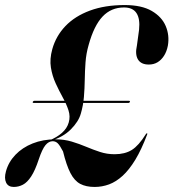

<svg xmlns="http://www.w3.org/2000/svg" viewBox="-54 -730 687 760"><path d="M144.5 -172 139.5 -173.5Q171 -186 191.2 -204Q211.5 -222 218 -245Q225 -269 217 -293.5Q209 -318 194.5 -344.2Q180 -370.5 166.5 -399.8Q153 -429 147.5 -462.5Q142 -496 153 -535.5Q167.5 -587.5 205 -626.8Q242.5 -666 301.8 -688Q361 -710 439.5 -710Q506.5 -710 546.5 -686.8Q586.5 -663.5 602 -626.8Q617.5 -590 610.5 -549.5Q606 -526 595.2 -509.2Q584.5 -492.5 569.5 -483.5Q554.5 -474.5 535 -474.5Q504.5 -474.5 492.2 -494.5Q480 -514.5 488 -550L496.5 -612.5Q501 -656 486.2 -678.2Q471.5 -700.5 437 -700.5Q386 -700.5 352 -664.5Q318 -628.5 297 -552.5Q287 -518 284.5 -483.2Q282 -448.5 281.5 -414.2Q281 -380 278.2 -346.5Q275.5 -313 266 -280.5Q257 -248.5 226 -217.5Q195 -186.5 144.5 -172ZM-30.5 -51.5Q-20.5 -88.5 7 -117.2Q34.5 -146 75.2 -162.2Q116 -178.5 165.5 -178.5Q200.5 -178.5 230.2 -169.5Q260 -160.5 287.2 -149Q314.5 -137.5 342 -128.5Q369.5 -119.5 399.5 -119.5Q440.5 -119.5 467.8 -136.5Q495 -153.5 523 -198.5Q524 -200.5 525.2 -201.5Q526.5 -202.5 528 -202Q529 -202 529.2 -200.8Q529.5 -199.5 528.5 -197.5Q506 -138 481.8 -98Q457.5 -58 431.5 -34.2Q405.5 -10.5 377.8 -0.2Q350 10 320.5 10Q286.5 10 263.5 -2.2Q240.5 -14.5 224.8 -45Q209 -75.5 195.5 -130.5Q183 -154.5 174.5 -162.8Q166 -171 154.5 -171Q139 -171 126 -155.5Q113 -140 99 -98Q85 -55.5 69.5 -31.8Q54 -8 36.8 1Q19.5 10 0.5 10Q-21.5 10 -29.8 -7.2Q-38 -24.5 -30.5 -51.5ZM75.5 -326.5Q76.5 -328.5 78.2 -329.8Q80 -331 82.5 -331H237.5L238 -322.5H80Q77.5 -322.5 76.2 -323.5Q75 -324.5 75.5 -326.5ZM247.5 -322.5 248.5 -331H456Q459 -331 460 -329.8Q461 -328.5 460 -326.5Q458.5 -322.5 453.5 -322.5Z"/></svg>

Font: Fraunces 120pt SemiBold
Style: Italic
Weight: 600
Italic angle: -16°
Version: Version 1.000;[b76b70a41]